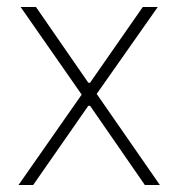

<svg xmlns="http://www.w3.org/2000/svg" viewBox="-20 -530 511 550"><path d="M33 0 214 -259 39 -510H83L233 -293H238L389 -510H432L257 -261L438 0H395L238 -227H233L75 0Z"/></svg>

Font: Saira Thin SemiCondensed
Style: Regular
Weight: 100
Width: 4
Version: Version 1.101